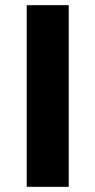

<svg xmlns="http://www.w3.org/2000/svg" viewBox="-20 -720 368 740"><path d="M83 -700H245V0H83Z"/></svg>

Font: CMG Sans
Style: Bold
Weight: 700
Designer: Julieta Ulanovsky
Foundry: Julieta Ulanovsky
Version: Version 7.200